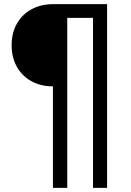

<svg xmlns="http://www.w3.org/2000/svg" viewBox="-20 -725 632 925"><path d="M235 180V-309Q175 -309 130 -334.5Q85 -360 60.5 -404.5Q36 -449 36 -507Q36 -565 60.5 -609.5Q85 -654 130.5 -679.5Q176 -705 237 -705H496V180H428V-639H304V180Z"/></svg>

Font: Nunito Sans 10pt
Style: Regular
Weight: 400
Designer: Vernon Adams
Foundry: Vernon Adams
Version: Version 3.101;gftools[0.9.27]